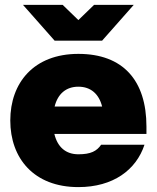

<svg xmlns="http://www.w3.org/2000/svg" viewBox="-20 -752 640 784"><path d="M300 12C442 12 536 -58 570 -161H393C375 -135 351 -122 300 -122C249 -122 215 -151 202 -205H578V-235C578 -424 482 -532 300 -532C118 -532 22 -414 22 -260C22 -106 118 12 300 12ZM74 -732 203 -586H397L526 -732H364L300 -670L236 -732ZM203 -317C216 -369 250 -398 300 -398C350 -398 384 -369 397 -317Z"/></svg>

Font: Aspekta 900
Style: Regular
Weight: 900
Designer: Ivo Dolenc
Version: Version 2.000